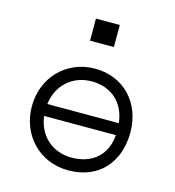

<svg xmlns="http://www.w3.org/2000/svg" viewBox="-112 -844 864 949"><g transform="rotate(15 320.0 -370.0)"><path d="M68 -250C68 -103 175 10 323 10C482 10 572 -100 572 -250C572 -401 470 -510 323 -510C176 -510 68 -397 68 -250ZM139 -219H506C499 -117 429 -55 323 -55C222 -55 151 -122 139 -219ZM139 -280C151 -377 223 -445 323 -445C426 -445 494 -380 505 -280ZM262 -637H384V-750H262Z"/></g></svg>

Font: altertype_V2
Style: Regular
Weight: 400
Designer: Simon Renaud
Version: Version 2.001;Glyphs 3.1.2 (3151)